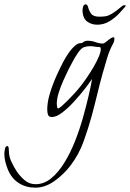

<svg xmlns="http://www.w3.org/2000/svg" viewBox="-209 -534 600 886"><path d="M-46 332Q-89 332 -122 311Q-155 290 -172 250Q-179 233 -184 214Q-189 195 -189 176Q-189 170 -186.5 155Q-184 140 -176 140Q-170 140 -169 149Q-168 158 -168 162Q-168 187 -157 211Q-146 235 -133 255Q-118 278 -96 297Q-74 316 -45 316Q-6 316 27 289Q60 262 87.5 217.5Q115 173 136.5 119Q158 65 173.5 10Q189 -45 200 -92.5Q211 -140 216 -170Q205 -153 182.5 -124Q160 -95 132.5 -65Q105 -35 78 -14.5Q51 6 31 6Q16 6 12.5 -4.5Q9 -15 9 -28Q9 -58 18 -91.5Q27 -125 40.5 -158Q54 -191 67 -217Q72 -228 82.5 -248Q93 -268 107 -288.5Q121 -309 137 -323Q153 -337 168 -335L172 -337Q177 -342 183 -344Q189 -346 196 -346Q214 -346 232 -339.5Q250 -333 266 -333Q271 -333 280 -340.5Q289 -348 298.5 -355Q308 -362 315 -362Q319 -362 319 -356Q319 -344 313 -333Q296 -302 285 -265Q274 -228 264 -193Q251 -146 239.5 -98Q228 -50 215 -2Q199 57 177 118Q155 179 117 229Q87 269 43.5 300.5Q0 332 -46 332ZM59 -34Q64 -34 76 -44.5Q88 -55 104 -71Q120 -87 135.5 -104Q151 -121 161 -134Q174 -150 190.5 -174Q207 -198 222 -223.5Q237 -249 246.5 -271.5Q256 -294 256 -307Q256 -314 254 -315.5Q252 -317 248 -317Q238 -317 227.5 -319Q217 -321 206 -321Q193 -321 178 -316Q166 -312 151 -290.5Q136 -269 124 -245.5Q112 -222 106 -211Q96 -191 83.5 -163Q71 -135 62 -106.5Q53 -78 53 -55Q53 -53 54 -43.5Q55 -34 59 -34ZM240 -420Q213 -420 193.5 -434.5Q174 -449 172 -480Q172 -485 172 -489.5Q172 -494 173 -497Q175 -508 179 -511Q183 -514 187 -514Q193 -514 197 -503Q201 -486 211 -471.5Q221 -457 249 -457Q266 -457 278.5 -459Q291 -461 308 -471Q325 -481 352 -504Q358 -510 367 -510Q375 -510 367 -501Q358 -490 339.5 -470.5Q321 -451 295.5 -435.5Q270 -420 240 -420Z"/></svg>

Font: Moon Dance
Style: Regular
Weight: 400
Designer: Robert E. Leuschke
Foundry: Robert E. Leuschke
Version: Version 1.010; ttfautohint (v1.8.3)